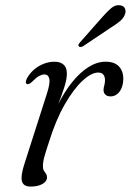

<svg xmlns="http://www.w3.org/2000/svg" viewBox="-20 -695 494 725"><path d="M81.5 -378Q77 -380 77.5 -385.8Q78 -391.5 82 -400Q93 -419 109.2 -432.8Q125.5 -446.5 145.2 -454.2Q165 -462 186 -462Q207.5 -462 220 -451Q232.5 -440 232.5 -417.5Q232.5 -396 223.2 -366.8Q214 -337.5 201.5 -305.8Q189 -274 179 -245.8Q169 -217.5 167.5 -198H160Q175.5 -253 199.5 -301Q223.5 -349 252.8 -385.2Q282 -421.5 314.2 -441.8Q346.5 -462 378.5 -462Q412.5 -462 429.2 -444Q446 -426 445.5 -396Q445 -376 438.5 -361.2Q432 -346.5 421.2 -338.8Q410.5 -331 398 -331Q384.5 -331 377.8 -337.8Q371 -344.5 371 -354.5Q371 -363.5 373.8 -372.5Q376.5 -381.5 376.5 -392Q376.5 -405 370.5 -413Q364.5 -421 350.5 -421Q325 -421 291.5 -390Q258 -359 224.2 -300.2Q190.5 -241.5 164.5 -157.5Q153 -123 147.5 -103Q142 -83 142 -67Q142 -56.5 145.8 -50.5Q149.5 -44.5 153.5 -39Q157.5 -33.5 157.5 -24.5Q157.5 -15.5 150 -7.8Q142.5 0 128.5 4.8Q114.5 9.5 95 9.5Q77.5 9.5 69 0.8Q60.5 -8 61.5 -26.8Q62.5 -45.5 72 -75.5L156.5 -339.5Q170 -381 166.2 -397.5Q162.5 -414 147.5 -414Q139 -414 128 -408.2Q117 -402.5 102 -387Q95 -380.5 90.2 -378.2Q85.5 -376 81.5 -378ZM365.5 -629.5Q385 -652 400.5 -664.8Q416 -677.5 433 -675Q447 -673.5 451.8 -663Q456.5 -652.5 451.5 -640Q446.5 -626.5 433.2 -615.2Q420 -604 400.5 -592L293 -520Q289 -518 284.5 -517.5Q280 -517 278 -520Q274.5 -523 276.8 -527.2Q279 -531.5 282.5 -535.5Z"/></svg>

Font: Fraunces Light
Style: Italic
Weight: 300
Italic angle: -16°
Version: Version 1.000;[b76b70a41]